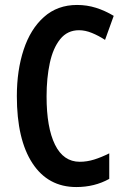

<svg xmlns="http://www.w3.org/2000/svg" viewBox="-20 -796 506 775"><path d="M299 -674Q252 -674 223 -638Q194 -602 181 -541.5Q168 -481 168 -407Q168 -281 202 -212Q236 -143 302 -143Q331 -143 360 -152Q389 -161 421 -177V-74Q362 -41 288 -41Q174 -41 111 -137Q48 -233 48 -408Q48 -512 75.5 -595.5Q103 -679 157.5 -727.5Q212 -776 291 -776Q331 -776 367.5 -764.5Q404 -753 439 -732L404 -635Q378 -652 351 -663Q324 -674 299 -674Z"/></svg>

Font: Noto Sans Tamil UI ExtraCondensed SemiBold
Style: Regular
Weight: 600
Width: 2
Designer: Jelle Bosma - Monotype Design Team
Foundry: Monotype Imaging Inc.
Version: Version 2.004; ttfautohint (v1.8.4.7-5d5b)